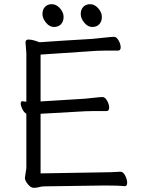

<svg xmlns="http://www.w3.org/2000/svg" viewBox="-20 -888 678 918"><path d="M472 -64Q510 -64 555 -67H556Q569 -67 578.5 -48.5Q588 -30 588 -14Q588 2 577 2H576Q552 -1 489 -1H473L195 3Q179 3 167.5 6.5Q156 10 141.5 10Q127 10 113 -7.5Q99 -25 99 -37L106 -84V-344Q95 -350 87 -366Q79 -382 79 -393Q79 -404 87 -404H89Q97 -402 106 -402V-634L102 -685Q102 -699 116 -699Q130 -699 147.5 -693.5Q165 -688 169 -686Q265 -693 420 -702L440 -704Q463 -706 488.5 -709Q514 -712 525.5 -712Q537 -712 547 -694.5Q557 -677 557 -661.5Q557 -646 544 -646H482Q455 -646 441 -645L174 -627V-403L385 -416Q408 -418 433.5 -421Q459 -424 470.5 -424Q482 -424 492 -406.5Q502 -389 502 -373Q502 -357 489 -357H426Q400 -357 386 -356L174 -344V-59ZM284 -807Q284 -785 271.5 -772Q259 -759 238 -759Q217 -759 200 -779.5Q183 -800 183 -821Q183 -842 195 -855Q207 -868 228 -868Q249 -868 266.5 -848.5Q284 -829 284 -807ZM467 -807Q467 -785 454.5 -772Q442 -759 421 -759Q400 -759 383 -779.5Q366 -800 366 -821Q366 -842 378 -855Q390 -868 411 -868Q432 -868 449.5 -848.5Q467 -829 467 -807Z"/></svg>

Font: LXGW WenKai Lite
Style: Regular
Weight: 400
Designer: LXGW / Fontworks Inc.
Foundry: LXGW / Fontworks Inc.
Version: Version 1.511; March 25, 2025